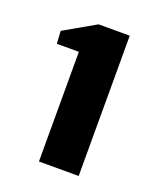

<svg xmlns="http://www.w3.org/2000/svg" viewBox="-81 -854 377 463"><g transform="rotate(20 108.0 -622.0)"><path d="M72.5 -441.5V-723H16L14 -755.5L94.5 -801.5H174.5V-441.5Z"/></g></svg>

Font: Big Shoulders Text Thin ExtraBold
Style: Regular
Weight: 800
Version: Version 2.002